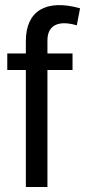

<svg xmlns="http://www.w3.org/2000/svg" viewBox="-20 -745 339 765"><path d="M83 -582V-532H9V-466H83V0H169V-466H269V-532H169V-584C169 -644 212 -666 286 -644L299 -712C163 -750 83 -701 83 -582Z"/></svg>

Font: Ronzino
Style: Regular
Weight: 400
Designer: Nunzio Mazzaferro
Foundry: Collletttivo
Version: Version 1.000;Glyphs 3.3 (3337)